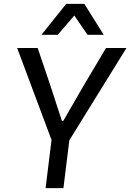

<svg xmlns="http://www.w3.org/2000/svg" viewBox="-20 -976 676 996"><path d="M249.5 -244 69 -727H175.5L242.5 -528.5L301 -349H308.5L411.5 -528L530 -727H636L337 -244ZM216.5 0 252.5 -292H345L309 0ZM195 -795.5 323.5 -956H417.5L518 -795.5H434L365.5 -895.5L279.5 -795.5Z"/></svg>

Font: Spline Sans Mono
Style: Italic
Weight: 400
Italic angle: -4°
Monospace: yes
Designer: Eben Sorkin, Mirko Velimirovic
Foundry: Sorkin Type
Version: Version 1.004